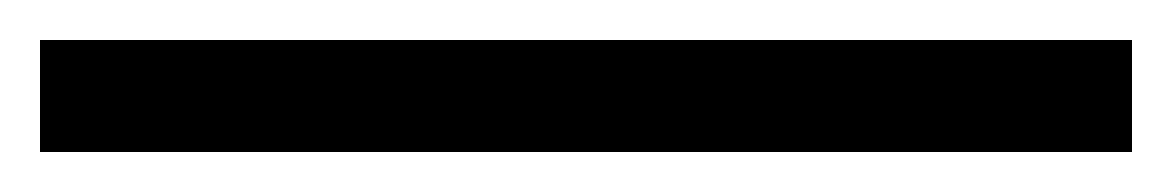

<svg xmlns="http://www.w3.org/2000/svg" viewBox="-20 4 586 96"><path d="M0 24V80H546V24H0Z"/></svg>

Font: Maven Pro
Style: Medium
Weight: 500
Designer: Joe Prince
Foundry: Joe Prince
Version: Version 1.003